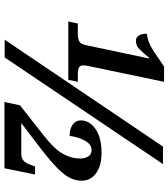

<svg xmlns="http://www.w3.org/2000/svg" viewBox="33 -792 760 866"><g transform="rotate(90 413.0 -359.0)"><path d="M77 -287 86 -330H134Q152 -330 165.5 -336Q179 -342 184 -368L244 -652H241Q218 -624 202 -608Q186 -592 164 -592Q147 -592 139.5 -606.5Q132 -621 132 -641Q154 -644 172.5 -651.5Q191 -659 215.5 -675Q240 -691 280 -719H349L280 -388Q278 -379 276.5 -370.5Q275 -362 275 -355Q275 -339 285.5 -334.5Q296 -330 312 -330H349L340 -287ZM159 0 641 -714H720L239 0ZM440 1 455 -69 592 -177Q651 -223 673 -261.5Q695 -300 695 -342Q695 -361 686 -376.5Q677 -392 656 -392Q631 -392 614.5 -362Q598 -332 593 -293Q561 -293 542 -307Q523 -321 523 -343Q523 -383 562 -410Q601 -437 669 -437Q727 -437 761 -412.5Q795 -388 795 -348Q795 -320 782 -294Q769 -268 738 -237.5Q707 -207 653 -165L535 -75H673Q695 -75 706.5 -87Q718 -99 723 -116L731 -137H767L739 1Z"/></g></svg>

Font: Noto Serif SemiCondensed
Style: Bold Italic
Weight: 700
Width: 4
Italic angle: -12°
Designer: Monotype Design Team
Foundry: Monotype Imaging Inc.
Version: Version 2.014